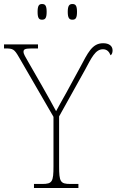

<svg xmlns="http://www.w3.org/2000/svg" viewBox="-30 -935 583 955"><path d="M330 -837C346 -837 353 -845 353 -876C353 -907 346 -915 330 -915C315 -915 307 -907 307 -876C307 -845 315 -837 330 -837ZM179 -837C195 -837 202 -845 202 -876C202 -907 195 -915 179 -915C164 -915 157 -907 157 -876C157 -845 164 -837 179 -837ZM139 0H360V-20H320C270 -20 264 -31 264 -108V-356L392 -586C425 -647 444 -690 482 -690C502 -690 513 -678 520 -660C526 -663 530 -673 530 -684C530 -707 512 -720 483 -720C428 -720 407 -672 368 -599L300 -474C277 -432 259 -402 249 -382C228 -422 204 -463 180 -506L110 -628C97 -651 87 -666 87 -677C87 -688 91 -694 126 -694H159V-714H-10V-694H-3C34 -694 41 -691 64 -651L236 -354V-108C236 -31 230 -20 180 -20H139Z"/></svg>

Font: Noto Serif SemiCondensed Thin
Style: Regular
Weight: 100
Width: 4
Designer: Monotype Design Team
Foundry: Monotype Imaging Inc.
Version: Version 2.015